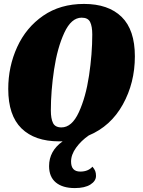

<svg xmlns="http://www.w3.org/2000/svg" viewBox="-20 -700 729 978"><path d="M342 123Q342 174 389 174Q429 174 451 149Q461 161 465 171Q469 181 469 196Q469 222 440.5 240Q412 258 361 258Q299 258 264.5 229.5Q230 201 230 146Q230 69 299 20H281Q157 20 89.5 -46Q22 -112 22 -247Q22 -361 67.5 -460.5Q113 -560 200 -620Q287 -680 408 -680Q532 -680 599.5 -614Q667 -548 667 -413Q667 -278 605.5 -167.5Q544 -57 432 -10Q393 17 367.5 52.5Q342 88 342 123ZM293 -51Q346 -51 381.5 -128Q417 -205 433.5 -315Q450 -425 450 -524Q450 -566 439 -588Q428 -610 396 -610Q343 -610 307.5 -533Q272 -456 255.5 -346Q239 -236 239 -137Q239 -96 250 -73.5Q261 -51 293 -51Z"/></svg>

Font: Sansita ExtraBold Italic
Style: Regular
Weight: 800
Italic angle: -11°
Designer: Pablo Cosgaya
Foundry: Omnibus-Type
Version: Version 1.006